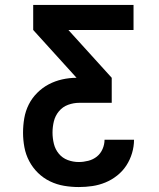

<svg xmlns="http://www.w3.org/2000/svg" viewBox="-20 -755 640 775"><path d="M298 0Q268 0 238.5 -5Q209 -10 182 -23Q155 -36 133.5 -57Q112 -78 98 -104.5Q84 -131 78.5 -160.5Q73 -190 73 -219Q73 -249 78 -278Q83 -307 96 -333Q109 -359 130 -380Q151 -401 176.5 -414.5Q202 -428 231 -434.5Q260 -441 289 -441L114 -634V-735H519V-634H256L431 -441V-340H300Q277 -340 255 -332Q233 -324 218 -306Q203 -288 197.5 -265.5Q192 -243 192 -220Q192 -197 197.5 -174.5Q203 -152 217.5 -134.5Q232 -117 253.5 -109Q275 -101 298 -101Q317 -101 336.5 -106Q356 -111 371 -123Q386 -135 394 -153.5Q402 -172 402 -191H521Q521 -164 513 -137Q505 -110 490 -87Q475 -64 453 -46.5Q431 -29 405.5 -18.5Q380 -8 353 -4Q326 0 298 0Z"/></svg>

Font: Iosevka SS04 Extended
Style: Bold
Weight: 700
Width: 7
Monospace: yes
Designer: Belleve Invis
Foundry: Belleve Invis
Version: Version 19.0.0; ttfautohint (v1.8.4)